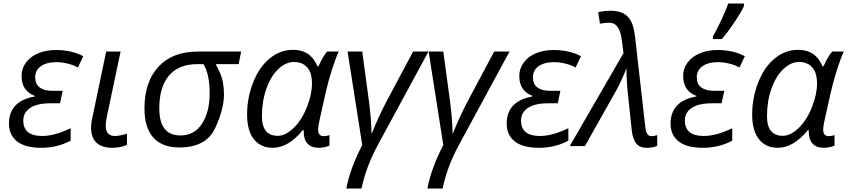

<svg xmlns="http://www.w3.org/2000/svg" viewBox="-20 -827 4799 1087"><path d="M176.8 -284.2Q102.1 -312.5 102.1 -396.5Q102.1 -438.5 127.2 -472.9Q152.3 -507.3 196.8 -525.6Q241.2 -543.9 296.9 -543.9Q384.8 -543.9 451.2 -508.8L420.9 -444.8Q397.9 -458.5 363.8 -466.8Q329.6 -475.1 300.8 -475.1Q242.7 -475.1 210.9 -451.9Q179.2 -428.7 179.2 -389.6Q179.2 -350.6 204.6 -331.8Q230 -313 273.9 -313H335L319.8 -242.2H265.1Q189.5 -242.2 150.6 -215.8Q111.8 -189.5 111.8 -144.5Q111.8 -57.6 217.8 -57.1Q289.6 -57.1 379.9 -101.1V-30.8Q305.2 9.8 213.9 9.8Q122.6 9.8 76.7 -26.4Q30.8 -62.5 30.8 -127Q30.8 -254.9 176.8 -280.8Z M495.6 -106Q495.6 -122.1 500.2 -148.2Q504.9 -174.3 581.1 -535.2H662.6L586.9 -175.8Q578.6 -138.7 578.6 -115.2Q578.6 -57.1 630.9 -57.1Q654.3 -57.1 698.7 -69.8V-6.8Q659.2 9.8 616.7 9.8Q495.6 9.8 495.6 -106Z M881.8 -213.9Q881.8 -60.1 1001 -60.1Q1080.6 -60.1 1123.8 -126.7Q1167 -193.4 1167 -299.8Q1167 -406.2 1131.8 -463.9H1097.2Q992.2 -463.9 937 -399.7Q881.8 -335.4 881.8 -213.9ZM1248 -293Q1248 -208 1197.3 -100.1Q1146.5 7.8 995.1 7.8Q897.9 7.8 847.9 -48.3Q797.9 -104.5 797.9 -212.9Q797.9 -363.8 877.4 -449.5Q957 -535.2 1100.1 -535.2H1345.2L1331.1 -463.9H1201.2Q1234.9 -401.9 1241.5 -364.7Q1248 -327.6 1248 -293Z M1462.9 -168.9Q1462.9 -58.1 1552.7 -58.1Q1596.7 -58.1 1642.8 -103Q1689 -147.9 1717.5 -220.5Q1746.1 -293 1746.1 -354.5Q1746.1 -416 1718.8 -446Q1691.4 -476.1 1644.5 -476.1Q1597.7 -476.1 1555.2 -435.5Q1512.7 -395 1487.8 -324Q1462.9 -252.9 1462.9 -168.9ZM1639.2 -544.9Q1738.8 -544.9 1776.9 -452.1H1783.2Q1809.6 -510.7 1832 -535.2H1897.9Q1879.9 -498 1858.4 -429.7Q1836.9 -361.3 1824.2 -304.2L1789.1 -147Q1781.2 -113.8 1781.2 -91.8Q1781.2 -56.2 1813 -56.2Q1826.7 -56.2 1845.2 -62V-2.9Q1835.9 2.4 1816.9 6.1Q1797.9 9.8 1786.1 9.8Q1699.2 9.8 1699.2 -84.5V-90.8H1694.8Q1612.8 9.8 1523.9 9.8Q1456.5 9.8 1417.7 -38.3Q1378.9 -86.4 1378.9 -179.7Q1378.9 -272.9 1413.1 -360.1Q1447.3 -447.3 1506.8 -496.1Q1566.4 -544.9 1639.2 -544.9Z M2083 -71.8H2085Q2121.1 -161.6 2163.1 -243.2L2318.8 -535.2H2405.8L2121.1 -9.8Q2053.2 113.8 2026.9 240.2H1940.9Q1961.4 127.9 2030.8 -5.9L1947.8 -535.2H2030.8L2069.8 -246.1Q2083 -143.1 2083 -71.8Z M2542 -71.8H2543.9Q2580.1 -161.6 2622.1 -243.2L2777.8 -535.2H2864.7L2580.1 -9.8Q2512.2 113.8 2485.8 240.2H2399.9Q2420.4 127.9 2489.7 -5.9L2406.7 -535.2H2489.7L2528.8 -246.1Q2542 -143.1 2542 -71.8Z M2994.6 -284.2Q2919.9 -312.5 2919.9 -396.5Q2919.9 -438.5 2945.1 -472.9Q2970.2 -507.3 3014.6 -525.6Q3059.1 -543.9 3114.7 -543.9Q3202.6 -543.9 3269 -508.8L3238.8 -444.8Q3215.8 -458.5 3181.6 -466.8Q3147.5 -475.1 3118.7 -475.1Q3060.5 -475.1 3028.8 -451.9Q2997.1 -428.7 2997.1 -389.6Q2997.1 -350.6 3022.5 -331.8Q3047.9 -313 3091.8 -313H3152.8L3137.7 -242.2H3083Q3007.3 -242.2 2968.5 -215.8Q2929.7 -189.5 2929.7 -144.5Q2929.7 -57.6 3035.6 -57.1Q3107.4 -57.1 3197.8 -101.1V-30.8Q3123 9.8 3031.7 9.8Q2940.4 9.8 2894.5 -26.4Q2848.6 -62.5 2848.6 -127Q2848.6 -254.9 2994.6 -280.8Z M3429.7 -698.2Q3399.9 -698.2 3376.5 -692.9L3366.7 -757.8Q3397.5 -766.1 3438.5 -766.1Q3479.5 -766.1 3508.5 -751.5Q3537.6 -736.8 3553.2 -705.8Q3568.8 -674.8 3575.7 -616.2L3633.8 -104Q3639.2 -56.2 3667.5 -56.2Q3684.1 -56.2 3700.7 -62V-1Q3676.8 9.8 3639.6 9.8Q3602.5 9.8 3582.3 -14.4Q3562 -38.6 3556.6 -89.8L3535.6 -288.1Q3526.9 -362.8 3526.9 -440.9Q3500 -371.6 3467.8 -313L3291.5 0H3205.6L3509.8 -525.9L3500.5 -598.1Q3489.3 -698.2 3429.7 -698.2Z M3922.4 -284.2Q3847.7 -312.5 3847.7 -396.5Q3847.2 -438.5 3872.6 -472.7Q3897.9 -506.8 3942.4 -525.4Q3986.8 -543.9 4042.5 -543.9Q4130.4 -543.9 4196.8 -508.8L4166.5 -444.8Q4143.6 -458.5 4109.4 -466.8Q4075.2 -475.1 4046.4 -475.1Q3988.3 -475.1 3956.5 -451.7Q3924.8 -428.7 3924.8 -389.6Q3924.8 -350.6 3950.2 -332Q3975.6 -313.5 4019.5 -313H4080.6L4065.4 -242.2H4010.7Q3935.1 -242.2 3896 -215.8Q3856.9 -189.5 3857.4 -144.5Q3857.4 -57.6 3963.4 -57.1Q4035.2 -57.1 4125.5 -101.1V-30.8Q4050.8 9.8 3959.5 9.8Q3868.2 9.8 3822.3 -26.4Q3776.4 -62.5 3776.4 -127Q3776.4 -254.9 3922.4 -280.8ZM4191.9 -807.1V-793Q4179.7 -763.7 4140.6 -705.1Q4101.6 -646.5 4066.9 -606H4016.1V-620.1Q4073.2 -724.6 4103 -807.1Z M4322.3 -168.9Q4322.3 -58.1 4412.1 -58.1Q4456.1 -58.1 4502.2 -103Q4548.3 -147.9 4576.9 -220.5Q4605.5 -293 4605.5 -354.5Q4605.5 -416 4578.1 -446Q4550.8 -476.1 4503.9 -476.1Q4457 -476.1 4414.6 -435.5Q4372.1 -395 4347.2 -324Q4322.3 -252.9 4322.3 -168.9ZM4498.5 -544.9Q4598.1 -544.9 4636.2 -452.1H4642.6Q4668.9 -510.7 4691.4 -535.2H4757.3Q4739.3 -498 4717.8 -429.7Q4696.3 -361.3 4683.6 -304.2L4648.4 -147Q4640.6 -113.8 4640.6 -91.8Q4640.6 -56.2 4672.4 -56.2Q4686 -56.2 4704.6 -62V-2.9Q4695.3 2.4 4676.3 6.1Q4657.2 9.8 4645.5 9.8Q4558.6 9.8 4558.6 -84.5V-90.8H4554.2Q4472.2 9.8 4383.3 9.8Q4315.9 9.8 4277.1 -38.3Q4238.3 -86.4 4238.3 -179.7Q4238.3 -272.9 4272.5 -360.1Q4306.6 -447.3 4366.2 -496.1Q4425.8 -544.9 4498.5 -544.9Z"/></svg>

Font: OpenSans-Italic
Style: Italic
Weight: 400
Italic angle: -12°
Foundry: Ascender Corporation
Version: Version 1.10